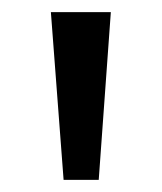

<svg xmlns="http://www.w3.org/2000/svg" viewBox="-20 -725 267 317"><path d="M85 -428 64 -705H163L143 -428Z"/></svg>

Font: Nunito Sans 10pt
Style: Regular
Weight: 400
Designer: Vernon Adams
Foundry: Vernon Adams
Version: Version 3.101;gftools[0.9.27]